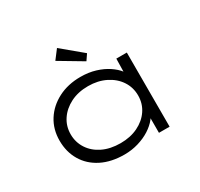

<svg xmlns="http://www.w3.org/2000/svg" viewBox="-159 -960 1219 1171"><g transform="rotate(-30 450.5 -374.5)"><path d="M403 10Q310 10 242 -24.5Q174 -59 137.5 -120.5Q101 -182 101 -261Q101 -341 140 -402.5Q179 -464 248 -499.5Q317 -535 405 -535Q462 -535 509.5 -520.5Q557 -506 593 -482Q629 -458 650.5 -430Q672 -402 675 -374L648 -378L651 -522H725V0H650V-144L670 -153Q667 -123 644 -94Q621 -65 584.5 -41.5Q548 -18 501 -4Q454 10 403 10ZM417 -62Q486 -62 539.5 -88Q593 -114 623.5 -159Q654 -204 654 -261Q654 -318 624 -363.5Q594 -409 540 -436Q486 -463 417 -463Q347 -463 293.5 -436Q240 -409 209.5 -363.5Q179 -318 179 -261Q179 -205 208.5 -159.5Q238 -114 291.5 -88Q345 -62 417 -62ZM485 -599 322 -696 370 -759 513 -640Z"/></g></svg>

Font: Lexend Tera Light
Style: Regular
Weight: 300
Designer: Bonnie Shaver-Troup, Thomas Jockin
Foundry: Lexend
Version: Version 1.007